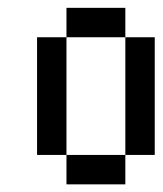

<svg xmlns="http://www.w3.org/2000/svg" viewBox="-20 -482 425 502"><path d="M76.9 -153.8H153.8V-76.9H76.9ZM76.9 -230.8H153.8V-153.8H76.9ZM76.9 -307.7H153.8V-230.8H76.9ZM76.9 -384.6H153.8V-307.7H76.9ZM153.8 -76.9H230.8V0H153.8ZM230.8 -76.9H307.7V0H230.8ZM307.7 -153.8H384.6V-76.9H307.7ZM307.7 -230.8H384.6V-153.8H307.7ZM307.7 -307.7H384.6V-230.8H307.7ZM307.7 -384.6H384.6V-307.7H307.7ZM153.8 -461.5H230.8V-384.6H153.8ZM230.8 -461.5H307.7V-384.6H230.8Z"/></svg>

Font: Jacquarda Bastarda 9
Style: Regular
Weight: 400
Designer: Sarah Cadigan-Fried
Version: Version 1.000; ttfautohint (v1.8.4.7-5d5b)